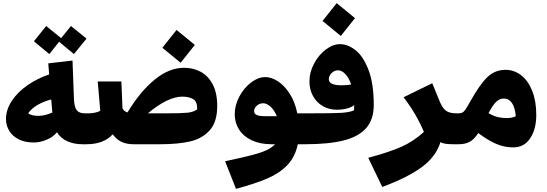

<svg xmlns="http://www.w3.org/2000/svg" viewBox="-20 -915 3467 1218"><path d="M548 -79 528 0H502Q451 0 409 -18Q367 -36 341 -76Q319 -47 276.5 -29Q234 -11 195 -11Q138 -11 98 -31.5Q58 -52 38 -86Q18 -120 18 -159Q18 -220 55.5 -276Q93 -332 155.5 -375Q218 -418 292 -443L286 -513L440 -531L449 -290Q451 -235 467 -215.5Q483 -196 519 -196H543ZM225 -180Q262 -180 312 -201L305 -284Q258 -272 219.5 -250Q181 -228 159 -197Q177 -180 225 -180ZM449 -572 355 -650 293 -572 195 -653 273 -750 368 -673 430 -750 529 -670Z M1126 -517 1010 -612 1100 -725 1216 -630ZM1358 -242Q1358 -141 1310 -88Q1262 -35 1185 -17.5Q1108 0 997 0H827Q786 0 754 -13.5Q722 -27 695 -63Q638 0 528 0L508 -81L543 -196Q560 -196 581 -200Q602 -204 616 -212L600 -398H750L757 -228Q765 -209 789 -202Q868 -333 960 -409Q1052 -485 1149 -485Q1204 -485 1251.5 -460.5Q1299 -436 1328.5 -381.5Q1358 -327 1358 -242ZM1137 -302Q1045 -302 918 -196H1027Q1132 -196 1169.5 -200Q1207 -204 1231 -221Q1232 -271 1205 -286.5Q1178 -302 1137 -302Z M1917 0H1869Q1853 79 1804 131Q1755 183 1677.5 216.5Q1600 250 1477 283L1408 108Q1524 83 1579.5 68.5Q1635 54 1669 38.5Q1703 23 1725 0H1702Q1631 0 1578 -24.5Q1525 -49 1497 -92.5Q1469 -136 1469 -190Q1469 -247 1498 -302Q1527 -357 1572.5 -391.5Q1618 -426 1663 -426Q1701 -426 1742 -400Q1783 -374 1817 -322Q1851 -270 1866 -196H1932L1937 -78ZM1736 -178Q1719 -219 1695 -239.5Q1671 -260 1650 -260Q1627 -260 1609.5 -245Q1592 -230 1592 -210Q1592 -194 1607.5 -186Q1623 -178 1663 -178Z M2351 -249Q2351 -157 2303 -102.5Q2255 -48 2160 -24Q2065 0 1917 0L1897 -81L1932 -196Q2089 -196 2142.5 -199Q2196 -202 2226 -215Q2227 -226 2227 -248Q2188 -219 2115 -219Q2068 -219 2028.5 -241.5Q1989 -264 1966 -305Q1943 -346 1943 -399Q1943 -456 1972 -511Q2001 -566 2046.5 -600.5Q2092 -635 2137 -635Q2186 -635 2235 -597Q2284 -559 2317.5 -472Q2351 -385 2351 -249ZM2147 -374Q2183 -374 2208 -379Q2193 -422 2170.5 -445.5Q2148 -469 2124 -469Q2101 -469 2083.5 -451.5Q2066 -434 2066 -412Q2066 -374 2147 -374ZM2026 -782 2116 -895 2232 -800 2142 -687Z M2860 0Q2829 0 2809 -2.5Q2789 -5 2774 -13Q2746 78 2656.5 144.5Q2567 211 2405 271L2316 86Q2447 51 2524.5 17Q2602 -17 2669 -78Q2622 -192 2540 -298L2722 -387L2741 -341L2763 -287Q2783 -234 2806 -215Q2829 -196 2875 -196L2880 -81Z M3382 -186Q3382 -96 3343.5 -38Q3305 20 3236 20Q3178 20 3125 -3.5Q3072 -27 3014 -71Q2989 -32 2960.5 -16Q2932 0 2890 0H2860L2840 -78L2875 -196H2887Q2904 -196 2913.5 -201Q2923 -206 2933.5 -221.5Q2944 -237 2967 -278Q3024 -380 3072 -426Q3120 -472 3187 -472Q3241 -472 3285.5 -438Q3330 -404 3356 -339Q3382 -274 3382 -186ZM3252 -178Q3247 -234 3227.5 -262Q3208 -290 3176 -290Q3149 -290 3127 -268.5Q3105 -247 3079 -197Q3115 -177 3141.5 -171.5Q3168 -166 3195 -166Q3230 -166 3252 -178Z"/></svg>

Font: FiraGO Heavy
Style: Italic
Weight: 900
Italic angle: -8°
Designer: bBox Type GmbH
Foundry: bBox Type GmbH
Version: Version 1.001